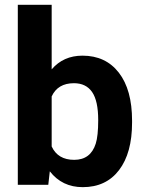

<svg xmlns="http://www.w3.org/2000/svg" viewBox="-20 -770 603 800"><path d="M530.3 -259.3Q530.3 -132.3 476.1 -61.3Q421.9 9.8 324.7 9.8Q238.8 9.8 187.5 -56.2L181.2 0H54.2V-750H195.3V-481Q244.1 -538.1 323.7 -538.1Q420.4 -538.1 475.3 -467Q530.3 -396 530.3 -267.1ZM389.2 -269.5Q389.2 -349.6 363.8 -386.5Q338.4 -423.3 288.1 -423.3Q220.7 -423.3 195.3 -368.2V-159.7Q221.2 -104 289.1 -104Q357.4 -104 378.9 -171.4Q389.2 -203.6 389.2 -269.5Z"/></svg>

Font: SteelSelectRoboto
Style: Roboto-Bold
Weight: 700
Designer: Google
Version: Version 2.137; 2017